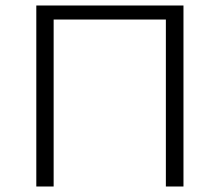

<svg xmlns="http://www.w3.org/2000/svg" viewBox="-20 -678 798 698"><path d="M583 0V-658H647V0ZM112 0V-658H175V0ZM133 -607V-658H626V-607Z"/></svg>

Font: Ysabeau Office Light
Style: Regular
Weight: 300
Designer: Christian Thalmann (Catharsis Fonts)
Version: Version 2.001;gftools[0.9.30]; featfreeze: tnum,lnum,ss02